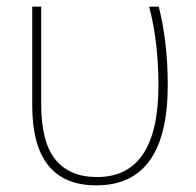

<svg xmlns="http://www.w3.org/2000/svg" viewBox="-20 -548 590 578"><path d="M270 10Q485 10 485 -292Q485 -420 458 -528H429Q444 -471 450.5 -411Q457 -351 457 -292Q457 -15 272 -15Q190 -15 147 -67.5Q104 -120 104 -235V-528H77V-231Q77 10 270 10Z"/></svg>

Font: Noto Sans Display Thin
Style: Regular
Weight: 250
Designer: Monotype Design Team
Foundry: Monotype Imaging Inc.
Version: Version 1.900